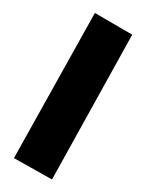

<svg xmlns="http://www.w3.org/2000/svg" viewBox="-46 -426 508 662"><g transform="rotate(5 207.5 -94.5)"><path d="M255.9 -386.7 390.6 -323.2 158.7 198.2 21.5 136.2Z"/></g></svg>

Font: SG Kara Bold
Style: Regular
Weight: 400
Designer: Damoon Khanjanzadeh
Version: Version 1.000